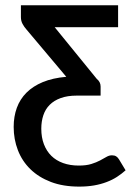

<svg xmlns="http://www.w3.org/2000/svg" viewBox="-20 -530 498 730"><path d="M59.5 -510H429V-426.5H188L348 -230Q362.5 -218.5 362.5 -201V-166.5H272Q236.5 -166.5 211 -157.2Q185.5 -148 169 -131.5Q152.5 -115 144.8 -91.8Q137 -68.5 137 -40.5Q137 -7.5 147 18.5Q157 44.5 175.2 62.5Q193.5 80.5 220 90Q246.5 99.5 279.5 99.5Q308 99.5 327.2 93.5Q346.5 87.5 360.5 80Q374.5 72.5 384.8 66.5Q395 60.5 405.5 60.5Q415.5 60.5 421.8 64.5Q428 68.5 432.5 76L457.5 117.5Q442.5 131 424.8 142.5Q407 154 385.2 162.2Q363.5 170.5 337.8 175Q312 179.5 281 179.5Q220 179.5 173.5 161.8Q127 144 95.5 113.2Q64 82.5 48 41Q32 -0.5 32 -47.5Q32 -87 44 -120Q56 -153 80.8 -177.8Q105.5 -202.5 143 -218Q180.5 -233.5 232 -238L80.5 -418Q72 -427.5 65.8 -439Q59.5 -450.5 59.5 -465Z"/></svg>

Font: Lato SemiBold
Style: Regular
Weight: 600
Designer: Lukasz Dziedzic with Adam Twardoch and Botio Nikoltchev
Foundry: tyPoland Lukasz Dziedzic
Version: Version 2.015; 2015-08-06; http://www.latofonts.com/